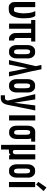

<svg xmlns="http://www.w3.org/2000/svg" viewBox="1853 -2860 1219 4965"><g transform="rotate(90 2462.5 -377.5)"><path d="M395.5 -91.8Q387.7 -78.1 372.1 -56.6Q357.4 -35.2 310.5 -9.8Q291 -2.9 268.6 1Q247.1 5.9 230.5 5.9Q209 5.9 166 5.9Q166 5.9 166 4.9Q158.2 4.9 151.4 3.9Q144.5 2.9 137.7 2Q106.4 -3.9 87.9 -21.5Q69.3 -39.1 54.7 -58.6Q42 -75.2 37.1 -98.6Q31.2 -121.1 31.2 -163.1Q31.2 -227.5 31.2 -355.5Q31.2 -461.9 31.2 -673.8Q31.2 -676.8 32.2 -677.7Q34.2 -678.7 36.1 -678.7Q77.1 -678.7 159.2 -678.7Q161.1 -678.7 163.1 -677.7Q164.1 -676.8 164.1 -673.8Q164.1 -512.7 164.1 -189.5Q165 -172.9 166 -166Q167 -159.2 168.9 -154.3Q174.8 -138.7 194.3 -133.8Q213.9 -127.9 229.5 -127.9Q241.2 -128.9 262.7 -132.8Q283.2 -136.7 293 -170.9Q329.1 -299.8 324.2 -403.3Q319.3 -506.8 311.5 -546.9Q304.7 -580.1 297.9 -603.5Q291 -626 285.2 -640.6Q274.4 -668.9 269.5 -674.8Q264.6 -680.7 271.5 -680.7Q307.6 -680.7 380.9 -679.7Q384.8 -680.7 387.7 -679.7Q390.6 -678.7 391.6 -677.7Q407.2 -661.1 420.9 -627Q434.6 -593.8 442.4 -548.8Q453.1 -459 453.1 -377.9Q453.1 -339.8 450.2 -303.7Q443.4 -191.4 395.5 -91.8Z M1054.7 -675.8Q1054.7 -643.6 1054.7 -579.1Q1054.7 -577.1 1052.7 -575.2Q1051.8 -574.2 1048.8 -574.2Q1020.5 -574.2 962.9 -574.2Q962.9 -448.2 962.9 -196.3Q963.9 -183.6 965.8 -172.9Q966.8 -163.1 970.7 -158.2Q980.5 -142.6 1000 -138.7Q1020.5 -134.8 1022.5 -134.8Q1022.5 -134.8 1022.5 -133.8Q1023.4 -133.8 1024.4 -133.8Q1025.4 -132.8 1026.4 -131.8Q1027.3 -130.9 1027.3 -129.9Q1028.3 -128.9 1028.3 -127Q1028.3 -86.9 1028.3 -6.8Q1028.3 -4.9 1027.3 -2.9Q1025.4 -1 1023.4 -1Q1022.5 -1 1022.5 -1Q1022.5 -1 1022.5 0Q1020.5 0 997.1 0Q973.6 0 968.8 -1Q968.8 -1 960.9 -2Q954.1 -2 952.1 -2.9Q928.7 -7.8 913.1 -19.5Q896.5 -31.2 877.9 -49.8Q861.3 -67.4 850.6 -91.8Q839.8 -116.2 835 -148.4Q834 -153.3 833 -210Q833 -265.6 832 -335.9Q832 -365.2 831.1 -395.5Q831.1 -425.8 831.1 -453.1Q831.1 -503.9 830.1 -538.1Q830.1 -573.2 830.1 -573.2Q794.9 -573.2 723.6 -573.2Q723.6 -384.8 723.6 -7.8Q723.6 -5.9 721.7 -3.9Q720.7 -2.9 718.8 -2.9Q677.7 -2.9 595.7 -2.9Q592.8 -2.9 591.8 -3.9Q589.8 -5.9 589.8 -7.8Q589.8 -196.3 589.8 -573.2Q561.5 -573.2 502.9 -573.2Q501 -573.2 500 -574.2Q498 -576.2 498 -578.1Q498 -610.4 498 -675.8Q498 -678.7 500 -679.7Q501 -680.7 502.9 -680.7Q685.5 -680.7 1049.8 -680.7Q1052.7 -680.7 1053.7 -679.7Q1054.7 -678.7 1054.7 -676.8Q1054.7 -676.8 1054.7 -675.8Z M1490.2 -474.6Q1490.2 -383.8 1490.2 -203.1Q1490.2 -151.4 1477.5 -114.3Q1465.8 -76.2 1442.4 -51.8Q1418.9 -26.4 1395.5 -13.7Q1373 -2 1330.1 -2Q1328.1 -2 1326.2 -2Q1324.2 -2 1323.2 -2Q1322.3 -2 1320.3 -2Q1316.4 -2 1312.5 -2Q1308.6 -2 1305.7 -2Q1263.7 -2 1240.2 -13.7Q1217.8 -25.4 1192.4 -51.8Q1176.8 -69.3 1165 -93.8Q1154.3 -118.2 1149.4 -149.4Q1147.5 -162.1 1146.5 -175.8Q1145.5 -189.5 1145.5 -204.1Q1145.5 -294.9 1145.5 -476.6Q1145.5 -527.3 1157.2 -564.5Q1169.9 -602.5 1192.4 -627Q1217.8 -652.3 1241.2 -664.1Q1262.7 -675.8 1302.7 -675.8Q1305.7 -675.8 1307.6 -675.8Q1309.6 -675.8 1311.5 -675.8Q1313.5 -675.8 1314.5 -675.8Q1315.4 -675.8 1317.4 -675.8Q1321.3 -675.8 1325.2 -675.8Q1329.1 -675.8 1332 -675.8Q1374 -675.8 1396.5 -664.1Q1419.9 -652.3 1445.3 -626Q1460.9 -608.4 1472.7 -584Q1483.4 -559.6 1488.3 -527.3Q1489.3 -514.6 1490.2 -502Q1490.2 -496.1 1491.2 -491.2Q1491.2 -483.4 1490.2 -474.6ZM1380.9 -416Q1380.9 -435.5 1379.9 -451.2Q1377.9 -466.8 1377 -479.5Q1375 -492.2 1372.1 -502Q1369.1 -512.7 1366.2 -519.5Q1362.3 -527.3 1357.4 -532.2Q1352.5 -537.1 1346.7 -540Q1335.9 -544.9 1326.2 -544.9Q1317.4 -545.9 1310.5 -545.9Q1308.6 -545.9 1306.6 -545.9Q1304.7 -545.9 1302.7 -545.9Q1299.8 -544.9 1296.9 -543.9Q1293.9 -543 1291 -542Q1285.2 -539.1 1280.3 -533.2Q1275.4 -528.3 1271.5 -521.5Q1268.6 -514.6 1265.6 -504.9Q1262.7 -495.1 1260.7 -482.4Q1258.8 -470.7 1257.8 -455.1Q1256.8 -438.5 1256.8 -419.9Q1256.8 -400.4 1256.8 -360.4Q1256.8 -327.1 1256.8 -261.7Q1256.8 -243.2 1257.8 -226.6Q1259.8 -210.9 1260.7 -197.3Q1262.7 -184.6 1265.6 -174.8Q1268.6 -165 1271.5 -158.2Q1275.4 -151.4 1280.3 -145.5Q1285.2 -140.6 1291 -137.7Q1294.9 -135.7 1304.7 -133.8Q1314.5 -132.8 1324.2 -131.8Q1325.2 -131.8 1327.1 -131.8Q1328.1 -132.8 1331.1 -132.8Q1335 -133.8 1339.8 -133.8Q1345.7 -134.8 1346.7 -135.7Q1352.5 -138.7 1357.4 -143.6Q1362.3 -149.4 1366.2 -155.3Q1369.1 -163.1 1372.1 -172.9Q1375 -182.6 1377 -194.3Q1378.9 -207 1379.9 -222.7Q1380.9 -239.3 1380.9 -257.8Q1380.9 -310.5 1380.9 -416Z M1955.1 -2Q1954.1 -1 1953.1 -1Q1952.1 0 1951.2 0Q1916 0 1844.7 0Q1843.8 0 1841.8 -1Q1839.8 -2.9 1839.8 -3.9Q1808.6 -163.1 1745.1 -481.4Q1712.9 -322.3 1649.4 -3.9Q1649.4 -2.9 1648.4 -1Q1647.5 0 1644.5 0Q1609.4 0 1539.1 0Q1538.1 0 1537.1 0Q1535.2 -1 1535.2 -2Q1534.2 -2.9 1534.2 -3.9Q1534.2 -4.9 1534.2 -5.9Q1584 -227.5 1684.6 -671.9Q1684.6 -673.8 1686.5 -679.7Q1687.5 -685.5 1690.4 -696.3Q1680.7 -741.2 1660.2 -833Q1660.2 -834 1659.2 -835Q1659.2 -835.9 1660.2 -836.9Q1660.2 -838.9 1661.1 -838.9Q1661.1 -838.9 1663.1 -838.9Q1697.3 -838.9 1766.6 -839.8Q1769.5 -839.8 1770.5 -838.9Q1771.5 -837.9 1771.5 -835.9Q1789.1 -752 1823.2 -584Q1867.2 -391.6 1956.1 -5.9Q1956.1 -4.9 1956.1 -3.9Q1956.1 -2.9 1955.1 -2Z M2371.1 -474.6Q2371.1 -383.8 2371.1 -203.1Q2371.1 -151.4 2358.4 -114.3Q2346.7 -76.2 2323.2 -51.8Q2299.8 -26.4 2276.4 -13.7Q2253.9 -2 2210.9 -2Q2209 -2 2207 -2Q2205.1 -2 2204.1 -2Q2203.1 -2 2201.2 -2Q2197.3 -2 2193.4 -2Q2189.5 -2 2186.5 -2Q2144.5 -2 2121.1 -13.7Q2098.6 -25.4 2073.2 -51.8Q2057.6 -69.3 2045.9 -93.8Q2035.2 -118.2 2030.3 -149.4Q2028.3 -162.1 2027.3 -175.8Q2026.4 -189.5 2026.4 -204.1Q2026.4 -294.9 2026.4 -476.6Q2026.4 -527.3 2038.1 -564.5Q2050.8 -602.5 2073.2 -627Q2098.6 -652.3 2122.1 -664.1Q2143.6 -675.8 2183.6 -675.8Q2186.5 -675.8 2188.5 -675.8Q2190.4 -675.8 2192.4 -675.8Q2194.3 -675.8 2195.3 -675.8Q2196.3 -675.8 2198.2 -675.8Q2202.1 -675.8 2206.1 -675.8Q2210 -675.8 2212.9 -675.8Q2254.9 -675.8 2277.3 -664.1Q2300.8 -652.3 2326.2 -626Q2341.8 -608.4 2353.5 -584Q2364.3 -559.6 2369.1 -527.3Q2370.1 -514.6 2371.1 -502Q2371.1 -496.1 2372.1 -491.2Q2372.1 -483.4 2371.1 -474.6ZM2261.7 -416Q2261.7 -435.5 2260.7 -451.2Q2258.8 -466.8 2257.8 -479.5Q2255.9 -492.2 2252.9 -502Q2250 -512.7 2247.1 -519.5Q2243.2 -527.3 2238.3 -532.2Q2233.4 -537.1 2227.5 -540Q2216.8 -544.9 2207 -544.9Q2198.2 -545.9 2191.4 -545.9Q2189.5 -545.9 2187.5 -545.9Q2185.5 -545.9 2183.6 -545.9Q2180.7 -544.9 2177.7 -543.9Q2174.8 -543 2171.9 -542Q2166 -539.1 2161.1 -533.2Q2156.2 -528.3 2152.3 -521.5Q2149.4 -514.6 2146.5 -504.9Q2143.6 -495.1 2141.6 -482.4Q2139.6 -470.7 2138.7 -455.1Q2137.7 -438.5 2137.7 -419.9Q2137.7 -400.4 2137.7 -360.4Q2137.7 -327.1 2137.7 -261.7Q2137.7 -243.2 2138.7 -226.6Q2140.6 -210.9 2141.6 -197.3Q2143.6 -184.6 2146.5 -174.8Q2149.4 -165 2152.3 -158.2Q2156.2 -151.4 2161.1 -145.5Q2166 -140.6 2171.9 -137.7Q2175.8 -135.7 2185.5 -133.8Q2195.3 -132.8 2205.1 -131.8Q2206.1 -131.8 2208 -131.8Q2209 -132.8 2211.9 -132.8Q2215.8 -133.8 2220.7 -133.8Q2226.6 -134.8 2227.5 -135.7Q2233.4 -138.7 2238.3 -143.6Q2243.2 -149.4 2247.1 -155.3Q2250 -163.1 2252.9 -172.9Q2255.9 -182.6 2257.8 -194.3Q2259.8 -207 2260.7 -222.7Q2261.7 -239.3 2261.7 -257.8Q2261.7 -310.5 2261.7 -416Z M2835 -674.8Q2788.1 -444.3 2694.3 16.6Q2690.4 41 2684.6 62.5Q2678.7 84 2670.9 101.6Q2664.1 120.1 2654.3 135.7Q2645.5 151.4 2634.8 163.1Q2624 174.8 2611.3 184.6Q2597.7 194.3 2583 200.2Q2567.4 206.1 2549.8 209Q2532.2 211.9 2512.7 211.9Q2491.2 211.9 2449.2 211.9Q2446.3 211.9 2445.3 210.9Q2443.4 209 2443.4 207Q2443.4 174.8 2443.4 109.4Q2443.4 107.4 2444.3 106.4Q2445.3 105.5 2446.3 105.5Q2446.3 104.5 2448.2 104.5Q2449.2 103.5 2450.2 103.5Q2450.2 103.5 2468.8 104.5Q2488.3 105.5 2500 103.5Q2503.9 103.5 2507.8 103.5Q2511.7 102.5 2515.6 102.5Q2534.2 102.5 2547.9 96.7Q2561.5 89.8 2574.2 57.6Q2578.1 45.9 2578.1 34.2Q2577.1 22.5 2574.2 -3.9Q2521.5 -227.5 2416 -673.8Q2416 -674.8 2416 -675.8Q2416 -677.7 2417 -677.7Q2418 -678.7 2418.9 -679.7Q2419.9 -679.7 2420.9 -679.7Q2462.9 -679.7 2545.9 -679.7Q2546.9 -679.7 2548.8 -678.7Q2550.8 -677.7 2550.8 -675.8Q2580.1 -497.1 2637.7 -137.7Q2660.2 -317.4 2706.1 -674.8Q2706.1 -677.7 2707 -678.7Q2709 -679.7 2710.9 -679.7Q2751 -679.7 2832 -679.7Q2833 -679.7 2834 -679.7Q2835 -678.7 2835.9 -677.7Q2836.9 -677.7 2836.9 -675.8Q2835.9 -674.8 2835 -674.8Z M3095.7 -674.8Q3095.7 -591.8 3095.7 -423.8Q3095.7 -285.2 3095.7 -7.8Q3095.7 -5.9 3094.7 -3.9Q3092.8 -2.9 3090.8 -2.9Q3049.8 -2.9 2967.8 -2.9Q2965.8 -2.9 2963.9 -3.9Q2962.9 -5.9 2962.9 -7.8Q2962.9 -91.8 2962.9 -258.8Q2962.9 -397.5 2962.9 -674.8Q2962.9 -677.7 2963.9 -678.7Q2965.8 -679.7 2967.8 -679.7Q3008.8 -679.7 3090.8 -679.7Q3092.8 -679.7 3094.7 -678.7Q3095.7 -677.7 3095.7 -674.8Z M3642.6 -671.9Q3642.6 -640.6 3642.6 -579.1Q3642.6 -577.1 3640.6 -575.2Q3639.6 -574.2 3637.7 -574.2Q3611.3 -574.2 3559.6 -574.2Q3563.5 -564.5 3566.4 -553.7Q3568.4 -543 3570.3 -531.2Q3572.3 -518.6 3573.2 -504.9Q3574.2 -491.2 3574.2 -476.6Q3574.2 -386.7 3574.2 -205.1Q3574.2 -154.3 3562.5 -116.2Q3550.8 -79.1 3527.3 -53.7Q3502.9 -28.3 3480.5 -16.6Q3457 -3.9 3414.1 -3.9Q3413.1 -3.9 3411.1 -3.9Q3409.2 -3.9 3407.2 -3.9Q3406.2 -3.9 3404.3 -3.9Q3400.4 -3.9 3396.5 -3.9Q3393.6 -3.9 3390.6 -3.9Q3348.6 -3.9 3325.2 -15.6Q3301.8 -27.3 3277.3 -53.7Q3260.7 -71.3 3250 -95.7Q3239.3 -120.1 3234.4 -152.3Q3232.4 -165 3231.4 -177.7Q3230.5 -191.4 3230.5 -206.1Q3230.5 -296.9 3230.5 -478.5Q3230.5 -529.3 3242.2 -567.4Q3253.9 -604.5 3277.3 -628.9Q3301.8 -654.3 3325.2 -667Q3348.6 -678.7 3390.6 -678.7Q3391.6 -678.7 3423.8 -678.7Q3456.1 -678.7 3497.1 -677.7Q3547.9 -677.7 3593.8 -677.7Q3639.6 -676.8 3639.6 -676.8Q3641.6 -676.8 3642.6 -675.8Q3643.6 -674.8 3643.6 -673.8Q3643.6 -672.9 3642.6 -671.9ZM3464.8 -418Q3464.8 -437.5 3463.9 -453.1Q3462.9 -468.8 3460.9 -482.4Q3460 -495.1 3457 -504.9Q3454.1 -514.6 3450.2 -521.5Q3446.3 -529.3 3441.4 -534.2Q3436.5 -540 3431.6 -542Q3419.9 -546.9 3411.1 -547.9Q3402.3 -547.9 3395.5 -547.9Q3393.6 -547.9 3390.6 -547.9Q3388.7 -547.9 3387.7 -547.9Q3384.8 -546.9 3380.9 -545.9Q3377.9 -545.9 3375 -543.9Q3369.1 -541 3364.3 -536.1Q3360.4 -530.3 3356.4 -524.4Q3352.5 -516.6 3349.6 -506.8Q3346.7 -497.1 3345.7 -485.4Q3342.8 -472.7 3341.8 -457Q3341.8 -440.4 3341.8 -421.9Q3341.8 -369.1 3341.8 -263.7Q3341.8 -245.1 3342.8 -228.5Q3343.8 -212.9 3345.7 -200.2Q3346.7 -187.5 3349.6 -177.7Q3352.5 -167 3356.4 -160.2Q3360.4 -153.3 3364.3 -148.4Q3369.1 -142.6 3375 -139.6Q3378.9 -137.7 3389.6 -135.7Q3399.4 -134.8 3408.2 -133.8Q3410.2 -133.8 3411.1 -134.8Q3413.1 -134.8 3415 -134.8Q3418.9 -135.7 3424.8 -136.7Q3429.7 -136.7 3431.6 -137.7Q3437.5 -140.6 3442.4 -146.5Q3446.3 -151.4 3450.2 -158.2Q3454.1 -165 3457 -174.8Q3460 -184.6 3460.9 -197.3Q3463.9 -209 3464.8 -224.6Q3464.8 -241.2 3464.8 -259.8Q3464.8 -312.5 3464.8 -418Z M4102.5 -675.8Q4102.5 -591.8 4102.5 -424.8Q4102.5 -286.1 4102.5 -8.8Q4102.5 -6.8 4101.6 -4.9Q4099.6 -3.9 4097.7 -3.9Q4066.4 -3.9 4003.9 -3.9Q4002 -3.9 4001 -4.9Q3999 -4.9 3999 -6.8Q3993.2 -17.6 3982.4 -41Q3975.6 -30.3 3964.8 -19.5Q3954.1 -9.8 3933.6 -3.9Q3922.9 -1 3895.5 1Q3869.1 2.9 3847.7 2.9Q3847.7 68.4 3847.7 199.2Q3847.7 201.2 3846.7 203.1Q3844.7 204.1 3842.8 204.1Q3805.7 204.1 3730.5 204.1Q3728.5 204.1 3727.5 203.1Q3725.6 201.2 3725.6 199.2Q3725.6 -92.8 3724.6 -675.8Q3724.6 -677.7 3726.6 -679.7Q3727.5 -680.7 3729.5 -680.7Q3771.5 -680.7 3853.5 -680.7Q3856.4 -680.7 3857.4 -679.7Q3858.4 -677.7 3858.4 -675.8Q3858.4 -506.8 3858.4 -168.9Q3858.4 -147.5 3861.3 -132.8Q3864.3 -118.2 3871.1 -110.4Q3877 -103.5 3888.7 -100.6Q3900.4 -98.6 3918.9 -99.6Q3938.5 -101.6 3954.1 -119.1Q3969.7 -135.7 3969.7 -170.9Q3969.7 -338.9 3969.7 -675.8Q3969.7 -677.7 3970.7 -679.7Q3972.7 -680.7 3974.6 -680.7Q4015.6 -680.7 4096.7 -680.7Q4098.6 -680.7 4100.6 -679.7Q4102.5 -677.7 4102.5 -675.8Z M4573.2 -474.6Q4573.2 -383.8 4573.2 -203.1Q4573.2 -151.4 4560.5 -114.3Q4548.8 -76.2 4525.4 -51.8Q4502 -26.4 4478.5 -13.7Q4456.1 -2 4413.1 -2Q4411.1 -2 4409.2 -2Q4407.2 -2 4406.2 -2Q4405.3 -2 4403.3 -2Q4399.4 -2 4395.5 -2Q4391.6 -2 4388.7 -2Q4346.7 -2 4323.2 -13.7Q4300.8 -25.4 4275.4 -51.8Q4259.8 -69.3 4248 -93.8Q4237.3 -118.2 4232.4 -149.4Q4230.5 -162.1 4229.5 -175.8Q4228.5 -189.5 4228.5 -204.1Q4228.5 -294.9 4228.5 -476.6Q4228.5 -527.3 4240.2 -564.5Q4252.9 -602.5 4275.4 -627Q4300.8 -652.3 4324.2 -664.1Q4345.7 -675.8 4385.7 -675.8Q4388.7 -675.8 4390.6 -675.8Q4392.6 -675.8 4394.5 -675.8Q4396.5 -675.8 4397.5 -675.8Q4398.4 -675.8 4400.4 -675.8Q4404.3 -675.8 4408.2 -675.8Q4412.1 -675.8 4415 -675.8Q4457 -675.8 4479.5 -664.1Q4502.9 -652.3 4528.3 -626Q4543.9 -608.4 4555.7 -584Q4566.4 -559.6 4571.3 -527.3Q4572.3 -514.6 4573.2 -502Q4573.2 -496.1 4574.2 -491.2Q4574.2 -483.4 4573.2 -474.6ZM4463.9 -416Q4463.9 -435.5 4462.9 -451.2Q4460.9 -466.8 4460 -479.5Q4458 -492.2 4455.1 -502Q4452.1 -512.7 4449.2 -519.5Q4445.3 -527.3 4440.4 -532.2Q4435.5 -537.1 4429.7 -540Q4418.9 -544.9 4409.2 -544.9Q4400.4 -545.9 4393.6 -545.9Q4391.6 -545.9 4389.6 -545.9Q4387.7 -545.9 4385.7 -545.9Q4382.8 -544.9 4379.9 -543.9Q4377 -543 4374 -542Q4368.2 -539.1 4363.3 -533.2Q4358.4 -528.3 4354.5 -521.5Q4351.6 -514.6 4348.6 -504.9Q4345.7 -495.1 4343.8 -482.4Q4341.8 -470.7 4340.8 -455.1Q4339.8 -438.5 4339.8 -419.9Q4339.8 -400.4 4339.8 -360.4Q4339.8 -327.1 4339.8 -261.7Q4339.8 -243.2 4340.8 -226.6Q4342.8 -210.9 4343.8 -197.3Q4345.7 -184.6 4348.6 -174.8Q4351.6 -165 4354.5 -158.2Q4358.4 -151.4 4363.3 -145.5Q4368.2 -140.6 4374 -137.7Q4377.9 -135.7 4387.7 -133.8Q4397.5 -132.8 4407.2 -131.8Q4408.2 -131.8 4410.2 -131.8Q4411.1 -132.8 4414.1 -132.8Q4418 -133.8 4422.9 -133.8Q4428.7 -134.8 4429.7 -135.7Q4435.5 -138.7 4440.4 -143.6Q4445.3 -149.4 4449.2 -155.3Q4452.1 -163.1 4455.1 -172.9Q4458 -182.6 4460 -194.3Q4461.9 -207 4462.9 -222.7Q4463.9 -239.3 4463.9 -257.8Q4463.9 -310.5 4463.9 -416Z M4819.3 -670.9Q4819.3 -586.9 4819.3 -419.9Q4819.3 -281.2 4819.3 -4.9Q4819.3 -2.9 4818.4 -1Q4816.4 0 4814.5 0Q4773.4 0 4691.4 0Q4689.5 0 4688.5 -1Q4686.5 -2.9 4686.5 -4.9Q4686.5 -88.9 4686.5 -255.9Q4686.5 -394.5 4686.5 -671.9Q4686.5 -673.8 4688.5 -675.8Q4689.5 -676.8 4691.4 -676.8Q4732.4 -676.8 4813.5 -676.8Q4815.4 -676.8 4817.4 -674.8Q4819.3 -672.9 4819.3 -670.9ZM4918 -896.5Q4918 -894.5 4918 -893.6Q4917 -892.6 4917 -891.6Q4862.3 -830.1 4754.9 -706.1Q4753.9 -705.1 4752.9 -705.1Q4751 -704.1 4751 -704.1Q4750 -704.1 4749 -704.1Q4748 -704.1 4748 -705.1Q4727.5 -721.7 4686.5 -755.9Q4685.5 -757.8 4684.6 -759.8Q4684.6 -759.8 4684.6 -760.7Q4684.6 -761.7 4685.5 -762.7Q4732.4 -830.1 4825.2 -964.8Q4826.2 -965.8 4827.1 -966.8Q4829.1 -966.8 4830.1 -966.8Q4830.1 -966.8 4832 -966.8Q4833 -966.8 4834 -964.8Q4861.3 -943.4 4916 -899.4Q4916 -899.4 4917 -897.5Q4918 -896.5 4918 -896.5Z"/></g></svg>

Font: Typeface
Style: Regular
Weight: 400
Version: Version 1.0